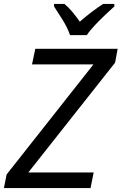

<svg xmlns="http://www.w3.org/2000/svg" viewBox="-30 -964 623 984"><path d="M-10 0 4 -70 449 -634H134L151 -714H573L560 -643L115 -80H450L434 0ZM329 -784Q316 -822 291 -862Q266 -902 247 -931V-944H300Q320 -928 340 -904Q360 -880 379 -853Q410 -880 441 -903.5Q472 -927 499 -944H556V-931Q539 -916 511 -889.5Q483 -863 456.5 -835Q430 -807 415 -784Z"/></svg>

Font: Noto IKEA Latin
Style: Italic
Weight: 400
Italic angle: -12°
Designer: Monotype Design Team
Foundry: Monotype Imaging Inc.
Version: Version 1.0